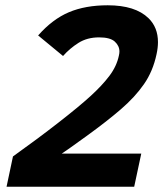

<svg xmlns="http://www.w3.org/2000/svg" viewBox="-20 -710 626 730"><path d="M490.2 0H4.9L29.3 -115.2Q123 -182.1 201.4 -243.2Q279.8 -304.2 324 -344.5Q368.2 -384.8 396 -421.6Q423.8 -458.5 432.1 -499Q434.1 -507.3 434.1 -514.2Q434.1 -535.6 416.5 -551.8Q398.9 -567.9 356.9 -567.9Q311.5 -567.9 278.3 -546.9Q245.1 -525.9 219.7 -497.1L125 -575.2Q179.7 -637.2 242.2 -663.6Q304.7 -689.9 389.6 -689.9Q494.1 -689.9 544.4 -641.1Q580.6 -606 580.6 -549.8Q580.6 -528.3 575.2 -503.9Q561.5 -439 527.3 -389.9Q493.2 -340.8 439.7 -294.7Q386.2 -248.5 309.3 -192.9Q232.4 -137.2 214.8 -126H517.1Z"/></svg>

Font: Cadman
Style: Bold Italic
Weight: 700
Italic angle: -12°
Designer: Paul James MIller
Foundry: High-Logic / Made with FontCreator
Version: Version 2.114;March 28, 2021;FontCreator 13.0.0.2683 64-bit